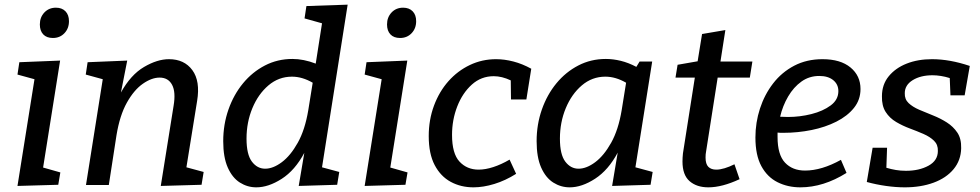

<svg xmlns="http://www.w3.org/2000/svg" viewBox="-20 -794 4207 824"><path d="M55 4 128 -454 55 -474 63 -527 238 -534 165 -75 239 -54 230 -1ZM207 -631Q180 -631 165.5 -646.5Q151 -662 151 -689Q151 -720 170.5 -740.5Q190 -761 220 -761Q246 -761 261 -745.5Q276 -730 276 -703Q276 -672 256.5 -651.5Q237 -631 207 -631Z M670 4 725 -340Q735 -399 718.5 -430Q702 -461 665 -461Q631 -461 593 -434.5Q555 -408 524.5 -353.5Q494 -299 480 -214L447 0H349L421 -454L348 -474L356 -527L526 -534L499 -397Q541 -473 598 -506.5Q655 -540 705 -540Q771 -540 805.5 -493Q840 -446 826 -361L780 -76L854 -56L845 -1Z M1080 10Q1042 10 1009.5 -10.5Q977 -31 957.5 -75Q938 -119 938 -188Q938 -260 960.5 -324Q983 -388 1023 -436.5Q1063 -485 1117 -513Q1171 -541 1235 -541Q1259 -541 1284 -536Q1309 -531 1335 -521L1362 -694L1287 -715L1295 -768L1472 -774L1362 -76L1436 -56L1427 -1L1262 4L1286 -138Q1246 -63 1189 -26.5Q1132 10 1080 10ZM1118 -70Q1152 -70 1189.5 -98Q1227 -126 1258 -181.5Q1289 -237 1303 -321L1322 -439Q1277 -465 1233 -465Q1176 -465 1132 -427.5Q1088 -390 1063 -329.5Q1038 -269 1038 -199Q1038 -131 1061 -100.5Q1084 -70 1118 -70Z M1545 4 1618 -454 1545 -474 1553 -527 1728 -534 1655 -75 1729 -54 1720 -1ZM1697 -631Q1670 -631 1655.5 -646.5Q1641 -662 1641 -689Q1641 -720 1660.5 -740.5Q1680 -761 1710 -761Q1736 -761 1751 -745.5Q1766 -730 1766 -703Q1766 -672 1746.5 -651.5Q1727 -631 1697 -631Z M2012 10Q1958 10 1914.5 -13.5Q1871 -37 1845.5 -85.5Q1820 -134 1820 -210Q1820 -280 1842.5 -340.5Q1865 -401 1904.5 -445.5Q1944 -490 1996.5 -515Q2049 -540 2109 -540Q2145 -540 2183.5 -530Q2222 -520 2260 -499L2239 -367H2173L2172 -449Q2134 -467 2099 -467Q2045 -467 2005 -431Q1965 -395 1942.5 -337.5Q1920 -280 1920 -215Q1920 -135 1952 -100.5Q1984 -66 2034 -66Q2063 -66 2097 -77Q2131 -88 2167 -109L2195 -48Q2149 -19 2101.5 -4.5Q2054 10 2012 10Z M2425 10Q2387 10 2354.5 -10.5Q2322 -31 2302.5 -75Q2283 -119 2283 -188Q2283 -260 2305.5 -324Q2328 -388 2368 -436.5Q2408 -485 2462 -513Q2516 -541 2580 -541Q2611 -541 2644 -533Q2677 -525 2711 -507L2725 -530H2779L2707 -76L2781 -56L2772 -1L2607 4L2631 -139Q2591 -64 2534 -27Q2477 10 2425 10ZM2463 -70Q2497 -70 2534.5 -98Q2572 -126 2603 -181.5Q2634 -237 2648 -321L2667 -439Q2622 -465 2578 -465Q2521 -465 2477 -427.5Q2433 -390 2408 -329.5Q2383 -269 2383 -199Q2383 -131 2406 -100.5Q2429 -70 2463 -70Z M3154 -25Q3079 10 3020 10Q2970 10 2939.5 -16.5Q2909 -43 2909 -101Q2909 -117 2911 -136L2962 -461H2879L2888 -516L2974 -531L2993 -648L3093 -665L3072 -530H3209L3198 -461H3060L3010 -142Q3009 -138 3008.5 -131.5Q3008 -125 3008 -118Q3008 -90 3020 -78Q3032 -66 3054 -66Q3070 -66 3090 -72Q3110 -78 3132 -89Z M3415 10Q3361 10 3317 -12Q3273 -34 3247.5 -81Q3222 -128 3222 -204Q3222 -268 3241.5 -328Q3261 -388 3298 -436Q3335 -484 3388.5 -512Q3442 -540 3510 -540Q3587 -540 3630 -504.5Q3673 -469 3673 -412Q3673 -366 3645 -331Q3617 -296 3569.5 -272Q3522 -248 3463 -236Q3404 -224 3342 -224Q3336 -224 3329.5 -224Q3323 -224 3317 -225Q3317 -215 3317 -206Q3317 -130 3349 -96Q3381 -62 3435 -62Q3506 -62 3589 -108L3613 -52Q3514 10 3415 10ZM3496 -468Q3453 -468 3419.5 -444Q3386 -420 3362.5 -380Q3339 -340 3328 -293Q3344 -292 3362 -292Q3413 -292 3462.5 -304.5Q3512 -317 3545 -341.5Q3578 -366 3578 -403Q3578 -432 3556 -450Q3534 -468 3496 -468Z M3863 10Q3825 10 3782.5 4Q3740 -2 3700 -13L3725 -160H3787L3784 -74Q3804 -68 3824.5 -64.5Q3845 -61 3868 -61Q3925 -61 3965 -83Q4005 -105 4005 -146Q4006 -173 3988.5 -190Q3971 -207 3943.5 -219Q3916 -231 3885 -242.5Q3854 -254 3826 -270.5Q3798 -287 3781 -313.5Q3764 -340 3765 -381Q3765 -431 3794 -466.5Q3823 -502 3871 -521Q3919 -540 3980 -540Q4056 -540 4142 -511L4120 -385H4059L4056 -459Q4037 -465 4018 -468Q3999 -471 3982 -471Q3931 -471 3897 -450Q3863 -429 3863 -394Q3862 -368 3879.5 -351.5Q3897 -335 3925 -323Q3953 -311 3984.5 -298.5Q4016 -286 4043.5 -268.5Q4071 -251 4088.5 -225Q4106 -199 4105 -158Q4104 -106 4072.5 -68Q4041 -30 3986.5 -10Q3932 10 3863 10Z"/></svg>

Font: Bitter Medium
Style: Italic
Weight: 500
Italic angle: -9°
Designer: Sol Matas, and Bitter project Authors
Foundry: Sol Matas
Version: Version 2.001